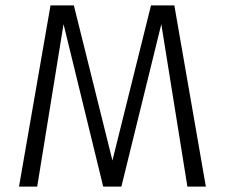

<svg xmlns="http://www.w3.org/2000/svg" viewBox="-20 -687 828 707"><path d="M214 -598 117 0H50L166 -667H252L394 -96L536 -667H622L738 0H670L574 -598L427 0H360Z"/></svg>

Font: Epunda Sans Light
Style: Regular
Weight: 300
Designer: Simon Atzbach
Foundry: typofactur
Version: Version 2.204; ttfautohint (v1.8.4.7-5d5b)